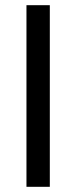

<svg xmlns="http://www.w3.org/2000/svg" viewBox="-20 -720 294 740"><path d="M82 0V-700H172V0Z"/></svg>

Font: Hedvig Letters Sans
Style: Regular
Weight: 400
Designer: Alexander Örn & Tor Weibull
Foundry: Kanon Foundry
Version: Version 1.000; ttfautohint (v1.8.4.7-5d5b)